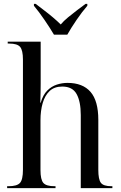

<svg xmlns="http://www.w3.org/2000/svg" viewBox="-20 -976 629 996"><path d="M17 0V-10H24Q68 -10 83.5 -27Q99 -44 99 -95V-667Q99 -715 84.5 -732.5Q70 -750 28 -750H20V-760H191V-543Q191 -519 190.5 -496Q190 -473 189 -443H191Q203 -484 225 -506Q247 -528 274.5 -537Q302 -546 330 -546Q409 -546 449.5 -499.5Q490 -453 490 -354V-95Q490 -45 503.5 -27.5Q517 -10 558 -10H563V0H399V-379Q399 -449 377.5 -488Q356 -527 303 -527Q262 -527 237.5 -504Q213 -481 201.5 -441.5Q190 -402 190 -352V-94Q190 -44 205 -27Q220 -10 263 -10H268V0ZM260 -796Q240 -830 211 -872.5Q182 -915 156 -946V-956H165Q183 -942 207.5 -923.5Q232 -905 255 -885.5Q278 -866 295 -849Q310 -867 333 -886Q356 -905 380.5 -923.5Q405 -942 424 -956H433V-946Q406 -915 377 -872.5Q348 -830 329 -796Z"/></svg>

Font: Noto Serif Display SemiCondensed
Style: Regular
Weight: 400
Width: 4
Designer: Monotype Design Team
Foundry: Monotype Imaging Inc.
Version: Version 2.009